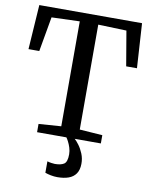

<svg xmlns="http://www.w3.org/2000/svg" viewBox="-103 -819 902 1136"><g transform="rotate(10 347.5 -251.0)"><path d="M292 -59.2V-689.6L123.3 -683.9L86.5 -475.2H21.7L39.5 -743H656.7L673.4 -475.2H608.6L573.2 -683.9L403.1 -689.6V-59.2L540.2 -49.6V0H157.1V-49.6ZM320.5 241.2Q301.4 241.2 280.9 237.1Q260.4 232.9 247 227.8L247.2 159.1Q257.7 162.6 271.6 164.6Q285.5 166.7 292.6 166.7Q328.7 166.7 347.7 154.4Q366.7 142 366.7 96.4Q366.7 76.3 360.4 56.3Q354 36.4 346 21.2Q337.9 5.9 333.1 0H364.4H383.1Q393.7 8.8 409.3 29.5Q424.9 50.2 436.7 78.9Q448.5 107.7 447.9 139.9Q447.4 176.3 431.8 198.7Q416.2 221.1 388 231.1Q359.8 241.2 320.5 241.2Z"/></g></svg>

Font: Merriweather Light
Style: Regular
Weight: 300
Version: Version 2.100